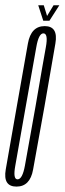

<svg xmlns="http://www.w3.org/2000/svg" viewBox="-43 -705 245 728"><path d="M19.5 2.5Q71 2.5 82.5 -62.2Q94 -127 125.5 -300.5Q155.5 -474 167 -540Q178.5 -606 126.5 -606Q74.5 -606 62.8 -540Q51 -474 20.5 -300.5Q-10 -127.5 -21.2 -62.5Q-32.5 2.5 19.5 2.5ZM23.5 -25Q5.5 -25 15 -76.8Q24.5 -128.5 54.5 -300.5Q85.5 -472.5 94.5 -525.5Q103.5 -578.5 121.5 -578.5Q140.5 -578.5 130.8 -525.8Q121 -473 91.5 -300.5Q61 -129 51.5 -77Q42 -25 23.5 -25ZM121 -626.5H144.5L182 -685H160L135.5 -644.5L123 -685H102Z"/></svg>

Font: Anybody UltraCondensed ExtraLight
Style: Italic
Weight: 250
Width: 1
Italic angle: -10°
Version: Version 1.113;gftools[0.9.25]